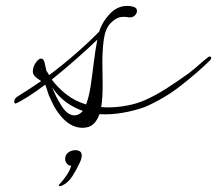

<svg xmlns="http://www.w3.org/2000/svg" viewBox="-20 -377 734 649"><path d="M259 55Q226 55 198 28.5Q170 2 151 -42Q144 -56 140.5 -68.5Q137 -81 133 -91Q104 -69 77.5 -52Q51 -35 33 -27Q28 -27 28 -34Q28 -38 31 -43Q34 -48 41 -52Q59 -63 79 -76Q99 -89 119 -103Q111 -108 104 -113.5Q97 -119 93 -126Q91 -129 91 -136Q91 -150 100.5 -164.5Q110 -179 119 -179Q128 -179 131 -164L137 -137L139 -135Q141 -132 142.5 -129Q144 -126 146 -123Q193 -158 237.5 -197Q282 -236 315 -270Q315 -270 315.5 -270.5Q316 -271 316 -272Q325 -302 350.5 -329.5Q376 -357 410 -357Q423 -357 434 -353Q443 -349 443 -340Q443 -331 434.5 -323.5Q426 -316 411 -319Q407 -320 404 -320Q401 -320 398 -320Q384 -320 374 -314.5Q364 -309 354 -299Q336 -280 331 -244.5Q326 -209 326 -167Q326 -148 326.5 -129Q327 -110 327 -91Q327 -71 326 -51.5Q325 -32 322 -15Q327 -15 332.5 -14.5Q338 -14 344 -14Q376 -14 408.5 -20Q441 -26 469 -38Q507 -55 543.5 -78.5Q580 -102 619 -130Q631 -139 652 -157.5Q673 -176 685 -185Q687 -186 689 -186Q694 -186 694 -181Q694 -177 690 -173Q648 -132 592 -88Q536 -44 469 -15Q432 -2 393 4.5Q354 11 316 9Q309 30 295.5 42.5Q282 55 259 55ZM271 -24Q281 -50 286.5 -87Q292 -124 297 -165.5Q302 -207 309 -243Q278 -213 237 -177Q196 -141 155 -108Q177 -79 205.5 -57Q234 -35 271 -24ZM232 13Q247 13 260 -2Q229 -13 203 -32Q177 -51 156 -82Q170 -47 189.5 -17Q209 13 232 13ZM182.4 252.2Q179 252.2 179 249.6Q179 247.1 186.6 239.4Q191.7 234.3 203.6 217.8Q215.5 201.2 220.6 183.3Q212.1 183.3 206.2 176.1Q200.2 168.9 200.2 160.4Q200.2 146.8 210.4 138.7Q220.6 130.7 234.2 130.7Q256.3 130.7 256.3 148.5Q256.3 159.6 248.7 174.8Q239.3 195.2 224.9 218.2Q210.4 241.1 189.2 250.5Q184.1 252.2 182.4 252.2Z"/></svg>

Font: WindSong
Style: Regular
Weight: 400
Designer: Robert E. Leuschke
Foundry: Robert E. Leuschke
Version: Version 1.010; ttfautohint (v1.8.3)